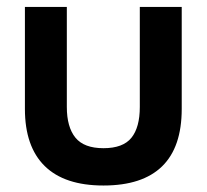

<svg xmlns="http://www.w3.org/2000/svg" viewBox="-20 -540 611 568"><path d="M53.7 -217.8V-519.5H177.7V-223.6Q177.7 -164.1 203.1 -132.8Q228.5 -101.6 286.1 -101.6Q343.8 -101.6 368.7 -132.3Q393.6 -163.1 393.6 -223.6V-519.5H517.6V-217.8Q517.6 -104.5 459.5 -47.9Q401.4 8.8 286.1 8.8Q170.9 8.8 112.3 -48.8Q53.7 -106.4 53.7 -217.8Z"/></svg>

Font: Dinish Expanded
Style: Bold
Weight: 700
Width: 7
Designer: Charles Nix
Foundry: Playbeing
Version: Version 2.005; ttfautohint (v1.8.3)